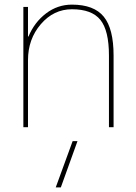

<svg xmlns="http://www.w3.org/2000/svg" viewBox="-20 -550 587 830"><path d="M221 260 294 60H315L243 260ZM101 -392H103Q129 -454 179 -492Q229 -530 291 -530Q386 -530 428.5 -478Q471 -426 471 -310V0H451V-310Q451 -418 414 -464Q377 -510 291 -510Q212 -510 156.5 -445.5Q101 -381 101 -290V0H81V-520H101Z"/></svg>

Font: M PLUS 1p Thin
Style: Regular
Weight: 250
Version: Version 1.062